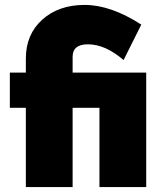

<svg xmlns="http://www.w3.org/2000/svg" viewBox="-20 -760 661 780"><path d="M85 -322H20V-465H85V-522Q85 -620 151.5 -680Q218 -740 324 -740Q430 -740 554 -660L482 -516Q408 -580 337 -580Q275 -580 275 -529V-465H574V0H384V-322H275V0H85Z"/></svg>

Font: Raleway-v4020 Black
Style: Regular
Weight: 900
Designer: Matt McInerney, Pablo Impallari, Rodrigo Fuenzalida
Foundry: Matt McInerney, Pablo Impallari, Rodrigo Fuenzalida
Version: Version 4.020;PS 004.020;hotconv 1.0.88;makeotf.lib2.5.64775